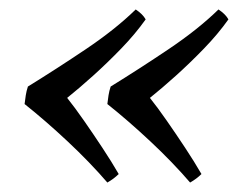

<svg xmlns="http://www.w3.org/2000/svg" viewBox="-20 -445 513 406"><path d="M122 -238Q138 -218 157.5 -190Q177 -162 196.5 -132.5Q216 -103 231 -77Q221 -67 207 -59Q170 -102 123 -146Q76 -190 32 -225Q33 -234 34.5 -243.5Q36 -253 39 -262Q99 -299 161.5 -341Q224 -383 267 -425Q282 -415 288 -404Q266 -373 236.5 -342.5Q207 -312 177 -285Q147 -258 122 -238ZM297 -238Q313 -218 332.5 -190Q352 -162 371.5 -132.5Q391 -103 406 -77Q396 -67 382 -59Q345 -102 298 -146Q251 -190 207 -225Q208 -234 209.5 -243.5Q211 -253 214 -262Q274 -299 336.5 -341Q399 -383 442 -425Q457 -415 463 -404Q441 -373 411.5 -342.5Q382 -312 352 -285Q322 -258 297 -238Z"/></svg>

Font: Tiro Tamil
Style: Italic
Weight: 400
Italic angle: -11°
Designer: Tamil: Fernando Mello & Fiona Ross, assisted by Kaja Sojewska. Latin: John Hudson with Paul Hanslow, assisted by Kaja So
Foundry: Tiro Typeworks Ltd.
Version: Version 1.52